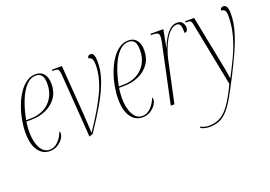

<svg xmlns="http://www.w3.org/2000/svg" viewBox="-108 -844 1946 1382"><g transform="rotate(-20 865.0 -153.0)"><path d="M154 10Q99 10 65.5 -37Q32 -84 32 -174Q32 -220 41.5 -271.5Q51 -323 69 -371.5Q87 -420 113 -459.5Q139 -499 172 -522.5Q205 -546 244 -546Q285 -546 307 -518.5Q329 -491 329 -441Q329 -380 298.5 -337Q268 -294 217 -271Q166 -248 104 -248H66Q65 -242 62.5 -218Q60 -194 60 -169Q60 -95 85.5 -47.5Q111 0 156 0Q193 0 222 -30Q251 -60 265 -100Q267 -99 268.5 -96Q270 -93 270 -85Q270 -66 255 -44Q240 -22 214 -6Q188 10 154 10ZM100 -258Q158 -258 203 -281Q248 -304 274.5 -348Q301 -392 301 -453Q301 -497 286.5 -516.5Q272 -536 243 -536Q201 -536 167 -499.5Q133 -463 108 -400Q83 -337 68 -258Z M422 -465Q420 -494 416 -507Q412 -520 403.5 -523Q395 -526 378 -526H366L368 -536H443L465 -240Q468 -207 470.5 -166.5Q473 -126 475.5 -86Q478 -46 479 -14H481Q576 -153 625.5 -259Q675 -365 675 -462Q675 -496 665 -509Q655 -522 641 -522Q642 -536 649.5 -541Q657 -546 667 -546Q696 -546 696 -476Q696 -407 670.5 -335Q645 -263 598 -181.5Q551 -100 484 -1L456 9Z M864 10Q809 10 775.5 -37Q742 -84 742 -174Q742 -220 751.5 -271.5Q761 -323 779 -371.5Q797 -420 823 -459.5Q849 -499 882 -522.5Q915 -546 954 -546Q995 -546 1017 -518.5Q1039 -491 1039 -441Q1039 -380 1008.5 -337Q978 -294 927 -271Q876 -248 814 -248H776Q775 -242 772.5 -218Q770 -194 770 -169Q770 -95 795.5 -47.5Q821 0 866 0Q903 0 932 -30Q961 -60 975 -100Q977 -99 978.5 -96Q980 -93 980 -85Q980 -66 965 -44Q950 -22 924 -6Q898 10 864 10ZM810 -258Q868 -258 913 -281Q958 -304 984.5 -348Q1011 -392 1011 -453Q1011 -497 996.5 -516.5Q982 -536 953 -536Q911 -536 877 -499.5Q843 -463 818 -400Q793 -337 778 -258Z M1176 -442Q1180 -460 1181.5 -473Q1183 -486 1183 -493Q1183 -515 1170.5 -520.5Q1158 -526 1133 -526H1120L1123 -536H1220L1195 -405H1197Q1221 -468 1254 -507Q1287 -546 1327 -546Q1356 -546 1368.5 -528Q1381 -510 1381 -490Q1381 -476 1374.5 -467Q1368 -458 1354 -458V-470Q1354 -508 1345.5 -521Q1337 -534 1321 -534Q1297 -534 1274.5 -514.5Q1252 -495 1233 -462.5Q1214 -430 1200 -392Q1186 -354 1178 -318L1110 0H1082Z M1292 240Q1276 240 1257 235.5Q1238 231 1226 223L1231 214Q1242 221 1257.5 225.5Q1273 230 1291 230Q1342 230 1380.5 208.5Q1419 187 1454.5 136Q1490 85 1532 -3L1437 -486Q1432 -515 1424 -520.5Q1416 -526 1396 -526H1386L1388 -536H1456L1528 -172Q1535 -138 1540.5 -107.5Q1546 -77 1551 -42H1554Q1584 -99 1616.5 -166.5Q1649 -234 1671 -309.5Q1693 -385 1693 -466Q1693 -499 1682.5 -509Q1672 -519 1657 -519Q1657 -543 1683 -543Q1696 -543 1705.5 -528.5Q1715 -514 1715 -475Q1715 -410 1694.5 -340.5Q1674 -271 1640.5 -198Q1607 -125 1568 -48Q1526 34 1494.5 89.5Q1463 145 1433.5 178Q1404 211 1370.5 225.5Q1337 240 1292 240Z"/></g></svg>

Font: Noto Serif Display ExtraCondensed Thin
Style: Italic
Weight: 100
Width: 2
Italic angle: -12°
Designer: Monotype Design Team
Foundry: Monotype Imaging Inc.
Version: Version 2.009